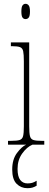

<svg xmlns="http://www.w3.org/2000/svg" viewBox="-20 -758 259 1006"><path d="M114 -658Q104 -658 98 -666Q92 -674 92 -698Q92 -721 98 -729.5Q104 -738 114 -738Q124 -738 130.5 -729.5Q137 -721 137 -698Q137 -674 130.5 -666Q124 -658 114 -658ZM22 0V-20H38Q69 -20 83 -24.5Q97 -29 101 -45Q105 -61 105 -96V-437Q105 -473 101.5 -489.5Q98 -506 85 -511Q72 -516 43 -516H37V-536H133V-96Q133 -61 137 -45Q141 -29 155 -24.5Q169 -20 199 -20H212V0ZM123 228Q90 228 67 205Q44 182 44 130Q44 77 69 43.5Q94 10 117 0H150Q121 12 96.5 46Q72 80 72 127Q72 167 86 185Q100 203 124 203Q138 203 148.5 200Q159 197 172 189V215Q160 222 149.5 225Q139 228 123 228Z"/></svg>

Font: Noto Serif Khmer ExtraCondensed Thin
Style: Regular
Weight: 100
Width: 2
Designer: Danh Hong and the Monotype Design Team
Foundry: Monotype Imaging Inc.
Version: Version 2.004; ttfautohint (v1.8.4.7-5d5b)